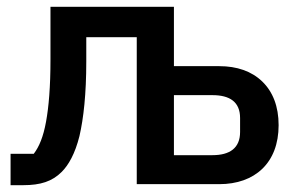

<svg xmlns="http://www.w3.org/2000/svg" viewBox="-20 -540 870 563"><path d="M11 -89H79C95 -110 107 -139 115 -183C123 -227 128 -285 128 -365V-520H490V-346H623C675 -346 718 -331 749 -301C780 -271 797 -228 797 -173C797 -62 727 0 623 0H381V-431H233V-360C233 -264 225 -193 213 -141C200 -89 181 -56 161 -36C133 -8 99 3 48 3H11ZM603 -85C654 -85 684 -106 684 -153V-194C684 -241 654 -261 603 -261H490V-85Z"/></svg>

Font: Plexus Sans Medium
Style: Regular
Weight: 500
Version: Version 2.001;PS 002.001;hotconv 1.0.70;makeotf.lib2.5.58329